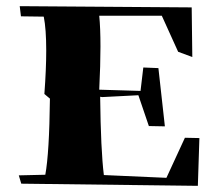

<svg xmlns="http://www.w3.org/2000/svg" viewBox="-20 -674 714 623"><path d="M622 -71 49 -78 41 -105 127 -107Q140 -177 142 -354L124 -369Q130 -450 130 -510Q130 -580 122 -620L48 -621L44 -654L602 -650L604 -489L558 -506L505 -623H302Q306 -583 306 -523Q306 -463 302 -383L436 -379L445 -455L494 -453L515 -264L463 -265L429 -365L312 -359L305 -360Q307 -186 317 -106L520 -97L580 -227L627 -226Z"/></svg>

Font: Xiangcui Kesong Xiangcui Kesong
Style: Regular
Weight: 400
Version: Version 1.501;March 28, 2024;FontCreator 14.0.0.2814 64-bit